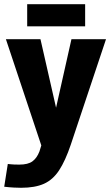

<svg xmlns="http://www.w3.org/2000/svg" viewBox="-23 -686 527 911"><path d="M14 92Q16 92 28.5 93.5Q41 95 69 95Q110 95 131 79.5Q152 64 164 33L173 4L5 -500H169L243 -175L316 -500H480L313 0Q287 77 257.5 122Q228 167 185.5 186Q143 205 77 205Q64 205 43.5 204Q23 203 -3 200ZM106 -666H381V-561H106Z"/></svg>

Font: Epunda Sans ExtraBold
Style: Regular
Weight: 800
Designer: Simon Atzbach
Foundry: typofactur
Version: Version 2.204; ttfautohint (v1.8.4.7-5d5b)